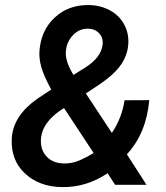

<svg xmlns="http://www.w3.org/2000/svg" viewBox="-20 -741 665 770"><path d="M27.3 -188Q33.2 -276.9 129.9 -345.2L185.5 -381.8Q155.8 -436.5 146 -470.9Q136.2 -505.4 138.2 -536.1Q144 -619.1 199.7 -670.9Q255.4 -722.7 339.4 -720.7Q384.8 -719.2 421.4 -699.2Q458 -679.2 477.5 -643.8Q497.1 -608.4 494.6 -565.9Q492.2 -522 466.6 -483.6Q440.9 -445.3 383.3 -405.3L324.2 -366.2L428.7 -208Q469.2 -268.6 479.5 -338.9L578.6 -339.4Q566.9 -206.5 488.8 -122.1L567.4 0H441.4L411.6 -46.4Q325.7 11.2 228.5 9.3Q137.2 8.3 79.6 -45.9Q22 -100.1 27.3 -188ZM236.3 -85.4Q269.5 -85 298.8 -97.7Q328.1 -110.4 355.5 -127.4L236.8 -307.6L220.2 -296.9Q153.3 -250 145 -191.9Q139.2 -145 164.6 -115.7Q189.9 -86.4 236.3 -85.4ZM244.6 -539.6Q239.7 -505.9 263.2 -460.9L274.4 -440.4L322.8 -470.7Q385.7 -510.7 391.6 -562.5Q394.5 -590.3 377 -608.2Q359.4 -626 332.5 -626Q297.4 -626 272.9 -600.3Q248.5 -574.7 244.6 -539.6Z"/></svg>

Font: Roboto Medium
Style: Italic
Weight: 500
Italic angle: -12°
Designer: Google
Version: Version 2.134; 2016